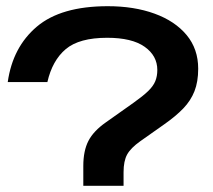

<svg xmlns="http://www.w3.org/2000/svg" viewBox="-20 -600 689 620"><path d="M249 -64Q249 -113 265.5 -145Q282 -177 322 -205L411 -268Q442 -290 458.5 -306Q475 -322 481.5 -338Q488 -354 488 -374Q488 -420 447 -449Q406 -478 326 -478Q236 -478 192.5 -441.5Q149 -405 133 -335H5Q21 -448 99 -514Q177 -580 328 -580Q413 -580 479 -556Q545 -532 582.5 -487Q620 -442 620 -378Q620 -336 608 -305.5Q596 -275 572 -250Q548 -225 511 -199L433 -144Q402 -122 390.5 -101Q379 -80 379 -44V0H249Z"/></svg>

Font: Bounded
Style: Regular
Weight: 400
Designer: Vlad Churkin
Version: Version 1.0